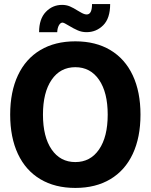

<svg xmlns="http://www.w3.org/2000/svg" viewBox="-20 -913 740 943"><path d="M30 -350Q30 -462 68 -543Q106 -624 178 -667Q250 -710 350 -710Q450 -710 522 -667Q594 -624 632 -543Q670 -462 670 -350Q670 -238 632 -157Q594 -76 522 -33Q450 10 350 10Q250 10 178 -33Q106 -76 68 -157Q30 -238 30 -350ZM509 -350Q509 -459 466.5 -521Q424 -583 350 -583Q276 -583 233.5 -521Q191 -459 191 -350Q191 -241 233.5 -179Q276 -117 350 -117Q424 -117 466.5 -179Q509 -241 509 -350ZM285 -889Q306 -889 323.5 -881.5Q341 -874 363 -860Q366 -858 380.5 -850Q395 -842 406 -842Q432 -842 432 -893H521Q521 -823 487 -789Q453 -755 405 -755Q382 -755 361.5 -764Q341 -773 318 -787Q294 -802 287 -802Q277 -802 269.5 -789Q262 -776 261 -755H172Q172 -820 205 -854.5Q238 -889 285 -889Z"/></svg>

Font: Sarabun ExtraBold
Style: Regular
Weight: 800
Version: Version 1.000; ttfautohint (v1.6)